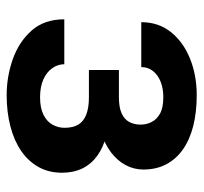

<svg xmlns="http://www.w3.org/2000/svg" viewBox="-37 -541 587 553"><g transform="rotate(90 256.5 -264.5)"><path d="M284.7 -252H181.6V-313.5H260.3Q289.1 -313.5 306.4 -321.3Q323.7 -329.1 331.3 -343.3Q338.9 -357.4 338.9 -376Q338.9 -392.6 331.5 -407.5Q324.2 -422.4 307.1 -431.9Q290 -441.4 259.8 -441.4Q234.9 -441.4 215.3 -433.6Q195.8 -425.8 184.6 -411.6Q173.3 -397.5 173.3 -377.9H43.9Q43.9 -427.7 72.5 -463.4Q101.1 -499 148.9 -518.3Q196.8 -537.6 253.9 -537.6Q303.2 -537.6 342.8 -527.6Q382.3 -517.6 410.2 -498Q438 -478.5 453.1 -450Q468.3 -421.4 468.3 -383.8Q468.3 -356.9 455.6 -333Q442.9 -309.1 418.9 -290.8Q395 -272.5 361.1 -262.2Q327.1 -252 284.7 -252ZM181.6 -287.1H284.7Q332 -287.1 367.9 -278.1Q403.8 -269 428.2 -251.5Q452.6 -233.9 465.1 -208.3Q477.5 -182.6 477.5 -149.4Q477.5 -111.8 461.2 -82.3Q444.8 -52.7 415 -32.2Q385.3 -11.7 344.2 -1Q303.2 9.8 253.9 9.8Q200.7 9.8 150.6 -7.8Q100.6 -25.4 68.1 -62Q35.6 -98.6 35.6 -156.2H165Q165 -137.7 176.3 -121.6Q187.5 -105.5 208.7 -95.9Q230 -86.4 260.3 -86.4Q291 -86.4 310.5 -96.2Q330.1 -106 339.1 -122.3Q348.1 -138.7 348.1 -156.7Q348.1 -181.6 338.6 -197Q329.1 -212.4 309.3 -219.7Q289.6 -227.1 260.3 -227.1H181.6Z"/></g></svg>

Font: Roboto SemiBold
Style: Regular
Weight: 600
Designer: Christian Robertson
Foundry: Google
Version: Version 3.009; 2024